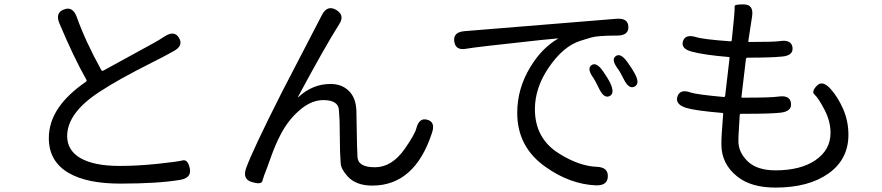

<svg xmlns="http://www.w3.org/2000/svg" viewBox="-20 -803 3990 869"><path d="M525 28Q375 28 293 -19Q201 -71 201 -178Q201 -252 247 -318Q289 -378 369 -433Q374 -437 371 -442Q313 -545 249 -697Q229 -745 269 -760Q309 -776 327 -727Q367 -615 439 -485Q442 -481 447 -483L677 -609Q699 -621 720 -635L725 -638Q769 -667 790 -632Q812 -596 765 -571L717 -545Q694 -533 670 -521Q513 -442 433 -389Q284 -293 284 -187Q284 -123 343 -88Q405 -52 521 -52Q603 -52 693 -61.5Q783 -71 806.5 -77Q830 -83 839 -41Q848 2 796 11Q695 28 525 28Z M1120 21Q1076 8 1094 -42Q1123 -123 1256 -386L1437 -735Q1461 -782 1502 -758Q1542 -734 1515 -693Q1452 -594 1329 -365Q1327 -361 1331 -364Q1395 -423 1476 -423Q1527 -423 1559 -391.5Q1591 -360 1593 -302L1596 -143Q1597 -117 1598 -92Q1601 -46 1677 -46Q1753 -46 1811 -128Q1857 -194 1864 -221Q1877 -272 1914 -261Q1952 -251 1935 -201Q1857 37 1665 37Q1592 37 1554 -4Q1524 -37 1522 -63Q1520 -90 1519 -117L1517 -255Q1516 -280 1514 -305Q1511 -350 1443 -350Q1386 -350 1330 -299Q1281 -255 1248 -190Q1226 -147 1208 -97Q1199 -72 1190 -47Q1172 -2 1167.5 16Q1163 34 1120 21Z M2731 -4Q2730 37 2678 36Q2560 31 2450 -47Q2321 -137 2321 -292Q2321 -402 2380 -499Q2432 -585 2504 -627Q2508 -630 2503 -629L2429 -622Q2124 -589 2094 -583Q2042 -572 2036 -615Q2030 -658 2083 -662L2770 -718Q2823 -722 2824 -682Q2826 -642 2773 -642Q2684 -642 2655 -633Q2630 -626 2606 -618Q2528 -593 2462 -495Q2401 -404 2401 -309Q2401 -175 2512 -107Q2602 -51 2681 -48Q2733 -46 2731 -4ZM2739 -368Q2713 -356 2691 -403Q2673 -440 2666 -450Q2635 -492 2657 -508Q2679 -524 2709 -481Q2732 -448 2742 -427Q2764 -380 2739 -368ZM2852 -411Q2826 -398 2803 -445Q2788 -476 2776 -492Q2745 -534 2767 -549Q2788 -565 2819 -523Q2844 -488 2853 -470Q2878 -424 2852 -411Z M3490 46Q3379 46 3317 -4Q3245 -61 3245 -150Q3245 -177 3247 -204L3253 -287Q3253 -292 3248 -292Q3127 -302 3085 -315Q3035 -331 3046 -366Q3058 -402 3107 -384Q3135 -375 3256 -364Q3261 -364 3262 -369L3282 -540Q3283 -545 3278 -545Q3169 -554 3112 -569Q3061 -582 3071 -616Q3081 -650 3131 -635Q3161 -625 3286 -616Q3291 -616 3292 -621L3302 -721Q3306 -765 3305 -774.5Q3304 -784 3348 -783Q3392 -782 3384 -729L3367 -618Q3366 -613 3371 -613Q3485 -613 3510 -617Q3562 -625 3567 -588Q3571 -551 3519 -547Q3471 -542 3364 -542Q3357 -542 3356 -535L3336 -366Q3335 -361 3340 -361H3354Q3471 -361 3504 -366Q3556 -373 3560 -336Q3565 -299 3513 -293Q3466 -288 3364 -288H3334Q3328 -288 3328 -282L3324 -214Q3322 -189 3322 -164Q3322 -114 3364 -73Q3406 -32 3490 -32Q3604 -32 3671.5 -78.5Q3739 -125 3739 -202Q3739 -254 3712 -306Q3683 -361 3667 -374.5Q3651 -388 3677 -415Q3702 -441 3738 -402Q3771 -366 3795.5 -311Q3820 -256 3820 -193Q3820 -82 3730 -18Q3640 46 3490 46Z"/></svg>

Font: Resource Han Rounded HK
Style: Regular
Weight: 400
Designer: Cyano Hao (round all glyphs); Ryoko NISHIZUKA  (kana, bopomofo & ideographs); Paul D. Hunt (Latin, Greek & Cyrillic); Sa
Foundry: Cyano Hao
Version: 0.990